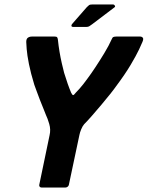

<svg xmlns="http://www.w3.org/2000/svg" viewBox="-20 -836 658 856"><path d="M355 -282Q348 -274 342 -259.5Q336 -245 334 -234L287 -12Q286 -7 281.5 -3.5Q277 0 272 0H165Q160 0 157 -3.5Q154 -7 155 -12L201 -233Q207 -258 199.5 -283.5Q192 -309 185 -323Q182 -331 174.5 -349.5Q167 -368 158 -390.5Q149 -413 142.5 -432Q136 -451 133 -458Q117 -510 109 -550.5Q101 -591 99 -617Q97 -643 97 -649Q97 -663 104.5 -668Q112 -673 122 -673H224Q232 -673 234.5 -670Q237 -667 238 -660Q241 -631 245.5 -604.5Q250 -578 255.5 -554Q261 -530 266 -511Q274 -485 281.5 -463.5Q289 -442 297 -423Q302 -413 305.5 -412Q309 -411 318 -423Q326 -431 334 -440Q342 -449 351.5 -461Q361 -473 371 -487Q386 -507 405.5 -536.5Q425 -566 445 -599Q465 -632 478 -661Q481 -669 485.5 -671Q490 -673 498 -673H605Q612 -673 616.5 -668Q621 -663 615 -649Q613 -643 600 -615.5Q587 -588 562 -546Q537 -504 498 -452Q489 -439 471.5 -417Q454 -395 432.5 -369.5Q411 -344 390.5 -320.5Q370 -297 355 -282ZM366 -716H306Q299 -716 298.5 -721Q298 -726 304 -732L367 -804Q374 -811 377.5 -813.5Q381 -816 391 -816H484Q489 -816 492 -811Q495 -806 490 -803L391 -728Q383 -722 378 -719Q373 -716 366 -716Z"/></svg>

Font: Glory
Style: Bold Italic
Weight: 700
Italic angle: -12°
Version: Version 1.011